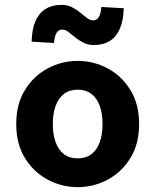

<svg xmlns="http://www.w3.org/2000/svg" viewBox="-20 -759 640 791"><path d="M300 12Q234.5 12 176.8 -18.7Q119 -49.5 83 -107.5Q46.9 -165.6 46.9 -247.9Q46.9 -330.4 83 -388.5Q119 -446.7 176.8 -477.4Q234.5 -508.1 300 -508.1Q365.5 -508.1 423.2 -477.4Q481 -446.7 517 -388.5Q553.1 -330.4 553.1 -247.9Q553.1 -165.6 517 -107.5Q481 -49.5 423.2 -18.7Q365.5 12 300 12ZM300 -106.6Q333.9 -106.6 356.7 -123.9Q379.4 -141.2 390.9 -173.1Q402.4 -205 402.4 -247.9Q402.4 -290.8 390.9 -322.8Q379.4 -354.7 356.7 -372.1Q333.9 -389.5 300 -389.5Q266.1 -389.5 243.4 -372.1Q220.7 -354.7 209.2 -322.8Q197.6 -290.8 197.6 -247.9Q197.6 -205 209.2 -173.1Q220.7 -141.2 243.4 -123.9Q266.1 -106.6 300 -106.6ZM366.3 -573.4Q343.1 -573.4 323.9 -583.1Q304.7 -592.7 289.5 -605.3Q274.4 -617.9 261.6 -627.5Q248.9 -637.2 236.8 -637.2Q222 -637.2 213.5 -624.3Q205.1 -611.5 202.3 -582L110.3 -587.3Q111.5 -639.4 126.4 -672.7Q141.3 -706.1 168.3 -722.5Q195.3 -739 233.9 -739Q257.9 -739 276.6 -729.3Q295.3 -719.7 310.5 -707.1Q325.6 -694.5 338.4 -684.9Q351.2 -675.2 363.3 -675.2Q378.2 -675.2 386.6 -688.2Q395.1 -701.3 397.7 -730.4L489.7 -725.1Q488.5 -674 473.6 -640.2Q458.7 -606.5 431.8 -589.9Q404.9 -573.4 366.3 -573.4Z"/></svg>

Font: Source Code Pro ExtraLight
Style: Regular
Weight: 200
Monospace: yes
Designer: Paul D. Hunt, Teo Tuominen
Foundry: Adobe
Version: Version 1.026;hotconv 1.1.0;makeotfexe 2.6.0